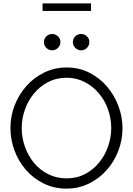

<svg xmlns="http://www.w3.org/2000/svg" viewBox="-20 -1116 791 1141"><path d="M375 5Q301 5 239.5 -25.5Q178 -56 134 -106.5Q90 -157 66 -222Q42 -287 42 -355Q42 -426 67.5 -491Q93 -556 138 -606Q183 -656 244 -685.5Q305 -715 376 -715Q451 -715 512 -683.5Q573 -652 616.5 -601Q660 -550 684 -485.5Q708 -421 708 -354Q708 -283 682.5 -218Q657 -153 612.5 -103.5Q568 -54 507 -24.5Q446 5 375 5ZM109 -355Q109 -297 128.5 -243Q148 -189 183 -147Q218 -105 267.5 -80.5Q317 -56 376 -56Q437 -56 486 -82Q535 -108 569.5 -150.5Q604 -193 622.5 -246.5Q641 -300 641 -355Q641 -413 621.5 -467Q602 -521 566.5 -562.5Q531 -604 482.5 -629Q434 -654 376 -654Q315 -654 265.5 -628Q216 -602 181.5 -560Q147 -518 128 -464.5Q109 -411 109 -355ZM241 -866Q241 -886 255.5 -900Q270 -914 290 -914Q310 -914 324.5 -900Q339 -886 339 -866Q339 -846 324.5 -831.5Q310 -817 290 -817Q270 -817 255.5 -831.5Q241 -846 241 -866ZM413 -866Q413 -886 427.5 -900Q442 -914 462 -914Q482 -914 496.5 -900Q511 -886 511 -866Q511 -846 496.5 -831.5Q482 -817 462 -817Q442 -817 427.5 -831.5Q413 -846 413 -866ZM233 -1051V-1096H521V-1051Z"/></svg>

Font: Rising Sun Light
Style: Regular
Weight: 300
Designer: Matt McInerney, Pablo Impallari, Rodrigo Fuenzalida (Raleway font), Stephen Hutchings (Greek), Cristiano Sobral (main ch
Foundry: The Rising Sun Project Authors
Version: Version 4.327; ttfautohint (v1.8.4.7-5d5b-dirty)